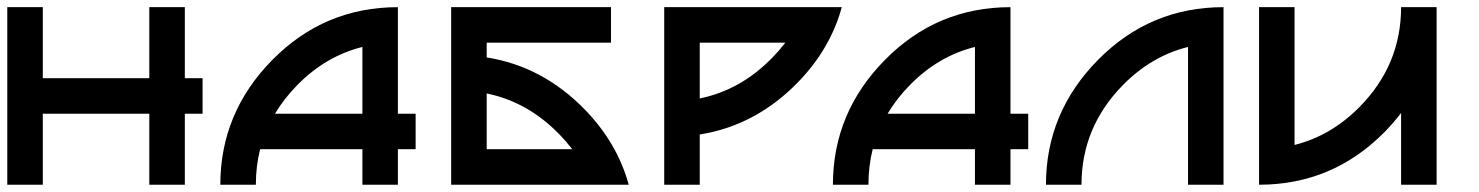

<svg xmlns="http://www.w3.org/2000/svg" viewBox="-20 -508 4068 528"><path d="M97.7 -195.3V0H0V-488.3H97.7V-293H390.6V-488.3H488.3V-293H537.1V-195.3H488.3V0H390.6V-195.3Z M976.6 -378.9Q876.5 -354 798.3 -274.9Q761.2 -237.3 736.3 -195.3H976.6ZM695.3 -97.7Q683.6 -51.3 683.6 0H585.9Q585.9 -198.2 729 -343.3Q872.1 -488.3 1074.2 -488.3V-195.3H1123V-97.7H1074.2V0H976.6V-97.7Z M1553.7 -97.7Q1537.6 -118.7 1518.6 -138.2Q1431.6 -228 1318.4 -251V-97.7ZM1660.2 -488.3V-390.6H1318.4V-350.1Q1472.7 -325.7 1588.9 -206.1Q1677.7 -114.3 1709 0H1220.7V-488.3Z M1904.3 -390.6V-237.3Q2017.6 -260.3 2104.5 -350.1Q2123.5 -369.6 2139.6 -390.6ZM1904.3 -138.2V0H1806.6V-488.3H2294.9Q2263.7 -374 2174.8 -282.2Q2058.6 -162.6 1904.3 -138.2Z M2661.1 -378.9Q2561 -354 2482.9 -274.9Q2445.8 -237.3 2420.9 -195.3H2661.1ZM2379.9 -97.7Q2368.2 -51.3 2368.2 0H2270.5Q2270.5 -198.2 2413.6 -343.3Q2556.6 -488.3 2758.8 -488.3V-195.3H2807.6V-97.7H2758.8V0H2661.1V-97.7Z M3247.1 -378.9Q3147 -354 3068.8 -274.9Q2954.1 -158.7 2954.1 0H2856.4Q2856.4 -198.2 2999.5 -343.3Q3142.6 -488.3 3344.7 -488.3V0H3247.1Z M3442.4 -488.3H3540V-109.4Q3640.1 -134.3 3718.8 -213.9Q3833 -329.6 3833 -488.3H3930.7V0H3833V-197.3Q3812.5 -170.4 3787.6 -145Q3644.5 0 3442.4 0Z"/></svg>

Font: Arounder
Style: Regular
Weight: 400
Designer: Maxim Raikov
Foundry: Maxim Raikov
Version: Version 1.00 March 23, 2021, initial release